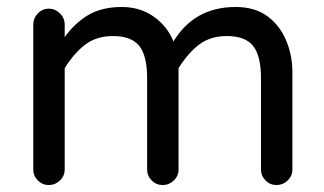

<svg xmlns="http://www.w3.org/2000/svg" viewBox="-20 -529 936 555"><path d="M76.2 -39.1V-458Q76.2 -476.6 89.4 -490.2Q102.5 -503.9 121.1 -503.9Q139.6 -503.9 153.3 -490.2Q167 -476.6 167 -458V-418L165 -418.9Q195.3 -461.9 234.9 -485.4Q274.4 -508.8 332 -508.8Q384.8 -508.8 424.3 -481Q463.9 -453.1 481.4 -409.2Q542 -508.8 661.1 -508.8Q717.8 -508.8 753.9 -481.4Q789.1 -455.1 807.1 -412.1Q825.2 -369.1 825.2 -320.3V-39.1Q825.2 -20.5 811.5 -7.3Q797.9 5.9 779.3 5.9Q760.7 5.9 747.6 -7.3Q734.4 -20.5 734.4 -39.1V-302.7Q734.4 -368.2 711.4 -396.5Q688.5 -424.8 635.7 -424.8Q588.9 -424.8 556.6 -400.9Q524.4 -377 496.1 -332V-39.1Q496.1 -20.5 482.4 -7.3Q468.8 5.9 450.2 5.9Q431.6 5.9 418.5 -7.3Q405.3 -20.5 405.3 -39.1V-302.7Q405.3 -368.2 382.3 -396.5Q359.4 -424.8 306.6 -424.8Q259.8 -424.8 227.5 -400.9Q195.3 -377 167 -332V-39.1Q167 -20.5 153.3 -7.3Q139.6 5.9 121.1 5.9Q102.5 5.9 89.4 -7.3Q76.2 -20.5 76.2 -39.1Z"/></svg>

Font: jf-openhuninn-2.1
Style: Regular
Weight: 400
Designer: [Kosugi Maru]
Designed by MOTOYA      

[Varela Round]
Joe Prince (Latin component); Avraham Cornfeld (Hebrew component)
Foundry: justfont Co., Ltd.
Version: 2.1